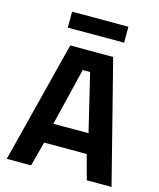

<svg xmlns="http://www.w3.org/2000/svg" viewBox="-126 -952 863 1041"><g transform="rotate(15 306.0 -431.5)"><path d="M12.3 0 185.7 -683H426.6L600.5 0H461.7L424.2 -137.6H185.2L148.8 0ZM207.2 -249.1H404.5L327.1 -571.5H285.4ZM147.9 -773V-862.6H463.9V-773Z"/></g></svg>

Font: Cairo
Style: Regular
Weight: 400
Designer: Mohamed Gaber, Accademia di Belle Arti di Urbino
Foundry: Kief Type Foundry, Accademia di Belle Arti di Urbino
Version: Version 3.120